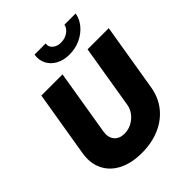

<svg xmlns="http://www.w3.org/2000/svg" viewBox="-258 -1103 1265 1265"><g transform="rotate(-45 375.0 -470.5)"><path d="M323.7 8.8Q227.5 8.8 160.2 -25.6Q92.8 -60.1 62.5 -122.6Q32.2 -185.1 45.9 -268.1L122.1 -727.5H319.3L244.1 -272Q235.8 -221.2 260.5 -191.7Q285.2 -162.1 332 -162.1Q368.7 -162.1 400.1 -178.7Q431.6 -195.3 452.9 -223.1Q474.1 -251 479.5 -284.7L552.7 -727.5H750L671.9 -255.4Q658.2 -172.4 610.4 -113Q562.5 -53.7 488.8 -22.5Q415 8.8 323.7 8.8ZM445.3 -787.1Q390.6 -787.1 351.1 -808.8Q311.5 -830.6 292.7 -867.7Q273.9 -904.8 281.2 -950.2H384.8Q379.9 -921.9 402.1 -902.1Q424.3 -882.3 461.4 -882.3Q498 -882.3 526.4 -902.1Q554.7 -921.9 559.6 -950.2H664.1Q656.7 -904.8 625.2 -867.7Q593.8 -830.6 546.9 -808.8Q500 -787.1 445.3 -787.1Z"/></g></svg>

Font: Inter Black
Style: Italic
Weight: 900
Italic angle: -9.39999°
Designer: Rasmus Andersson
Foundry: rsms
Version: Version 4.000;git-a52131595